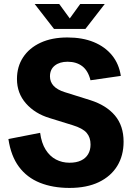

<svg xmlns="http://www.w3.org/2000/svg" viewBox="-20 -906 648 943"><path d="M321.3 17Q239.5 17 176 -8.4Q112.5 -33.8 73 -86.9Q33.6 -139.9 21.3 -223.2L177.1 -253.6Q183.7 -203.6 204.1 -171.1Q224.5 -138.5 254.7 -122.7Q284.9 -106.8 321.3 -106.8Q355.1 -106.8 377.9 -117.7Q400.8 -128.5 412.7 -148.6Q424.7 -168.7 424.7 -196.4Q424.7 -231.3 405.4 -253.7Q386.2 -276 336.6 -291.2L224.2 -326Q151.7 -347.7 107.5 -398Q63.3 -448.2 63.3 -517.9Q63.3 -578.7 93.5 -624.6Q123.7 -670.5 179.3 -696.3Q234.9 -722 311.2 -722Q385.2 -722 440.6 -699.2Q496.1 -676.3 530.4 -634.1Q564.7 -591.9 573.4 -533.2L424.4 -511.8Q413 -558.5 384.2 -580.7Q355.5 -602.8 311.9 -602.8Q273.1 -602.8 249.2 -584Q225.4 -565.2 225.4 -530.8Q225.4 -504 243.2 -484.5Q261 -465 298.1 -453.4L423.7 -414Q501.7 -389.3 544.4 -338.9Q587 -288.4 587 -210.1Q587 -141.9 555.9 -91Q524.8 -40.1 465.5 -11.5Q406.1 17 321.3 17ZM245.2 -764 150.2 -886.5H270.8L351.5 -776H294.1L374.1 -886.5H494.6L399.6 -764Z"/></svg>

Font: TikTok Sans Light
Style: Regular
Weight: 300
Version: Version 4.000